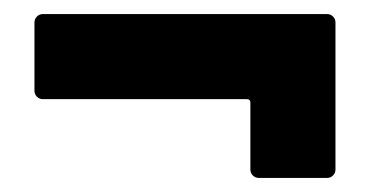

<svg xmlns="http://www.w3.org/2000/svg" viewBox="-20 -381 526 273"><path d="M41 -361H445Q450 -361 453.5 -357.5Q457 -354 457 -349V-140Q457 -135 453.5 -131.5Q450 -128 445 -128H348Q343 -128 339.5 -131.5Q336 -135 336 -140V-235Q336 -240 331 -240H41Q36 -240 32.5 -243.5Q29 -247 29 -252V-349Q29 -354 32.5 -357.5Q36 -361 41 -361Z"/></svg>

Font: UMi
Style: Bold
Weight: 700
Designer: Peter Middis
Foundry: We Are UMi
Version: Version 1.0